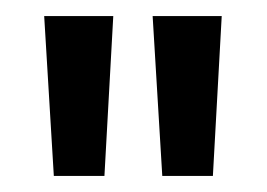

<svg xmlns="http://www.w3.org/2000/svg" viewBox="-20 -816 332 239"><path d="M121 -796 110 -597H47L35 -796ZM256 -796 245 -597H182L170 -796Z"/></svg>

Font: DVN-Poppins
Style: Regular
Weight: 400
Designer: Ninad Kale (Devanagari), Jonny Pinhorn (Latin)
Foundry: Indian Type Foundry
Version: 4.004